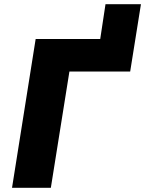

<svg xmlns="http://www.w3.org/2000/svg" viewBox="-20 -890 688 910"><path d="M37 0 149 -705H455L480 -870H648L597 -551H309L221 0Z"/></svg>

Font: Nunito Sans 7pt SemiCondensed Black
Style: Italic
Weight: 900
Width: 4
Italic angle: -9°
Designer: Vernon Adams
Foundry: Vernon Adams
Version: Version 3.101;gftools[0.9.27]